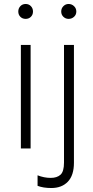

<svg xmlns="http://www.w3.org/2000/svg" viewBox="-20 -750 470 966"><path d="M238 196Q198 196 169 185V132Q202 145 235 145Q267 145 284.5 129Q302 113 302 68V-524H352V69Q352 132 321.5 164Q291 196 238 196ZM325 -655Q310 -655 299 -665.5Q288 -676 288 -692Q288 -708 299 -719Q310 -730 325 -730Q341 -730 352.5 -719Q364 -708 364 -692Q364 -676 352.5 -665.5Q341 -655 325 -655ZM134 -3H85V-524H134ZM109 -655Q93 -655 82.5 -665.5Q72 -676 72 -692Q72 -708 82.5 -719Q93 -730 109 -730Q125 -730 135.5 -719Q146 -708 146 -692Q146 -676 135.5 -665.5Q125 -655 109 -655Z"/></svg>

Font: LXGW 975 Gothic SC 200W
Style: Regular
Weight: 200
Version: Version 2.01;February 25, 2021